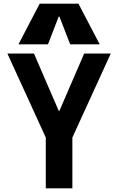

<svg xmlns="http://www.w3.org/2000/svg" viewBox="-20 -1020 640 1040"><path d="M228 0V-275L20 -730H164L298 -420H302L436 -730H580L372 -275V0ZM80 -780 195 -1000H405L520 -780H360L302 -930H298L240 -780Z"/></svg>

Font: M PLUS Code Latin Expanded
Style: Bold
Weight: 700
Width: 7
Designer: Coji Morishita
Foundry: UNDERFOREST DESIGN
Version: Version 1.002; ttfautohint (v1.8.3)